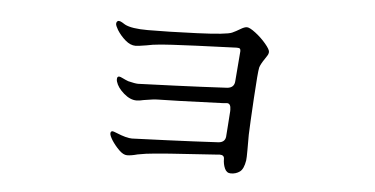

<svg xmlns="http://www.w3.org/2000/svg" viewBox="-38 -499 1076 551"><g transform="rotate(5 500.0 -224.0)"><path d="M722 -370Q722 -364 717.5 -357.5Q713 -351 712 -349Q701 -333 698 -323Q695 -310 690.5 -234Q686 -158 685 -128V-84Q685 -61 684 -54Q680 -29 669 -21Q658 -13 643 -13Q631 -13 625.5 -25.5Q620 -38 620 -53Q620 -64 607 -64L594 -63Q432 -53 396 -48L372 -44Q354 -39 342 -39Q331 -39 318.5 -51.5Q306 -64 297 -78Q289 -91 289 -97Q289 -104 295 -104Q297 -104 307 -100Q336 -88 352 -88Q380 -89 454 -92Q528 -95 601 -99Q621 -101 621 -121L623 -148L626 -191V-195Q626 -213 615 -213L603 -212Q449 -206 420 -206Q404 -206 376 -201Q364 -198 355 -198Q337 -198 318.5 -214Q300 -230 295 -247Q294 -250 294 -254Q294 -262 300 -262Q303 -262 311 -258Q319 -254 327 -251Q347 -246 356 -246Q386 -247 462 -250Q538 -253 612 -257Q632 -259 633 -278L640 -365Q640 -370 638 -372Q636 -374 629 -374Q596 -373 513 -369.5Q430 -366 403 -363Q389 -362 370 -358Q346 -354 339 -354Q324 -354 309.5 -366.5Q295 -379 285 -395Q278 -407 278 -412Q278 -416 280 -418.5Q282 -421 285 -421Q289 -421 295 -417.5Q301 -414 304 -412Q323 -402 370 -402Q426 -402 511.5 -405.5Q597 -409 612 -416Q623 -421 634.5 -428Q646 -435 653 -435Q661 -435 678 -422Q695 -409 708.5 -393Q722 -377 722 -370Z"/></g></svg>

Font: Shippori Mincho B1
Style: Regular
Weight: 400
Designer: FONTDASU
Foundry: FONTDASU / Google Inc. / but / Adobe
Version: Version 3.110; ttfautohint (v1.8.3)